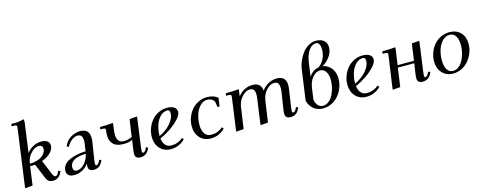

<svg xmlns="http://www.w3.org/2000/svg" viewBox="-32 -1444 5369 2150"><g transform="rotate(-15 2653.0 -369.5)"><path d="M64.9 6.8 66.9 -17.1 155.8 -662.1Q158.2 -681.6 158.2 -683.1Q158.2 -693.4 151.4 -697.8Q144.5 -702.1 127 -702.1H97.2L101.1 -729Q141.1 -729 159.9 -729.5Q178.7 -730 202.6 -733.9Q226.6 -737.8 245.1 -746.1L251 -717.8L203.1 -363.8Q233.9 -405.8 278.8 -429Q323.7 -452.1 373 -452.1Q418.5 -452.1 442.6 -433.1Q466.8 -414.1 466.8 -380.9Q466.8 -341.8 429.9 -301.8Q393.1 -261.7 326.2 -238.8L391.1 -80.1Q401.4 -55.7 409.7 -45.4Q418 -35.2 428.2 -35.2Q446.8 -35.2 461.9 -64.9L473.1 -86.9L496.1 -76.2L484.9 -54.2Q453.6 6.8 389.2 6.8Q359.4 6.8 341.3 -5.4Q323.2 -17.6 310.1 -48.8L240.2 -217.8H182.1L151.9 0ZM186 -245.1Q232.9 -245.1 271 -256.6Q309.1 -268.1 331.5 -286.4Q354 -304.7 366 -325.7Q377.9 -346.7 377.9 -367.2Q377.9 -411.1 332 -411.1Q287.6 -411.1 242.2 -364.7Q196.8 -318.4 186 -245.1Z M548.8 -62Q548.8 -95.2 566.7 -122.3Q584.5 -149.4 612.3 -166.3Q640.1 -183.1 677.7 -194.6Q715.3 -206.1 751.2 -211.2Q787.1 -216.3 824.7 -217.8L835.4 -290Q839.8 -315.4 839.8 -334Q839.8 -358.9 834.7 -375.2Q829.6 -391.6 820.1 -398.9Q810.5 -406.2 801.8 -408.7Q793 -411.1 780.8 -411.1Q749.5 -411.1 714.8 -385Q680.2 -358.9 656.7 -314L633.8 -325.2Q659.7 -388.7 713.1 -420.4Q766.6 -452.1 821.8 -452.1Q928.7 -452.1 928.7 -345.2Q928.7 -320.3 924.8 -294.9L894.5 -104Q889.6 -68.8 889.6 -58.1Q889.6 -35.2 902.8 -35.2Q921.4 -35.2 936.5 -64.9L947.8 -86.9L970.7 -76.2L959.5 -54.2Q928.2 6.8 859.9 6.8Q831.1 6.8 815.4 -7.1Q799.8 -21 799.8 -47.9Q799.8 -60.5 801.8 -80.1Q772.5 -39.1 728.3 -16.1Q684.1 6.8 634.8 6.8Q590.3 6.8 569.6 -12Q548.8 -30.8 548.8 -62ZM633.8 -80.1Q633.8 -57.1 645.5 -45.7Q657.2 -34.2 675.8 -34.2Q719.2 -34.2 762 -77.4Q804.7 -120.6 819.8 -190.9Q633.8 -184.6 633.8 -80.1Z M1047.4 -411.1 1052.2 -439Q1138.7 -439 1202.1 -445.8L1200.2 -418L1193.4 -368.2Q1189.5 -341.3 1189.5 -314.9Q1189.5 -216.8 1270 -216.8Q1325.2 -216.8 1365.2 -240.2L1394 -439L1481.4 -445.8L1479.5 -421.9L1436 -104Q1431.2 -68.8 1431.2 -58.1Q1431.2 -35.2 1444.3 -35.2Q1462.9 -35.2 1478 -64.9L1489.3 -86.9L1512.2 -76.2L1501.5 -54.2Q1470.2 6.8 1401.4 6.8Q1372.6 6.8 1356.9 -7.1Q1341.3 -21 1341.3 -47.9Q1341.3 -71.8 1346.2 -105L1361.3 -207Q1320.3 -186 1260.3 -186Q1216.3 -186 1184.6 -197.5Q1152.8 -209 1135.5 -229.5Q1118.2 -250 1110.1 -273.9Q1102.1 -297.9 1102.1 -327.1Q1102.1 -338.9 1104.7 -361.6Q1107.4 -384.3 1107.4 -391.1Q1107.4 -402.8 1101.1 -407Q1094.7 -411.1 1077.1 -411.1Z M1582 -178.2Q1582 -231 1600.6 -280.8Q1619.1 -330.6 1651.4 -368.4Q1683.6 -406.2 1730.5 -429.2Q1777.3 -452.1 1830.1 -452.1Q1882.8 -452.1 1911.6 -432.4Q1940.4 -412.6 1940.4 -377Q1940.4 -342.3 1897.5 -295.2Q1854.5 -248 1793.5 -206.8Q1732.4 -165.5 1671.4 -139.2Q1676.8 -91.3 1701.9 -61.8Q1727.1 -32.2 1771.5 -32.2Q1849.1 -32.2 1907.2 -83L1921.4 -63Q1850.1 6.8 1757.3 6.8Q1677.2 6.8 1629.6 -45.7Q1582 -98.1 1582 -178.2ZM1669.4 -168Q1750.5 -205.1 1803 -266.4Q1855.5 -327.6 1855.5 -382.8Q1855.5 -402.3 1849.1 -412.6Q1842.8 -422.9 1825.2 -422.9Q1776.9 -422.9 1740.2 -383.1Q1703.6 -343.3 1686.5 -286.6Q1669.4 -230 1669.4 -169.9Z M2044.9 -178.2Q2044.9 -231 2063.5 -280.8Q2082 -330.6 2114.3 -368.4Q2146.5 -406.2 2193.4 -429.2Q2240.2 -452.1 2293 -452.1Q2368.7 -452.1 2418 -412.1L2404.3 -314H2380.4L2368.2 -383.8Q2340.3 -422.9 2288.1 -422.9Q2239.7 -422.9 2203.1 -383.1Q2166.5 -343.3 2149.4 -286.6Q2132.3 -230 2132.3 -169.9Q2132.3 -109.9 2158 -71Q2183.6 -32.2 2234.4 -32.2Q2312 -32.2 2370.1 -83L2384.3 -63Q2313 6.8 2220.2 6.8Q2140.1 6.8 2092.5 -45.7Q2044.9 -98.1 2044.9 -178.2Z M2504.9 -411.1 2509.8 -439Q2597.2 -439 2660.6 -445.8L2658.7 -418L2650.9 -363.8Q2681.6 -405.8 2726.3 -429Q2771 -452.1 2819.8 -452.1Q2919.9 -452.1 2926.8 -357.9Q2959.5 -404.3 3006.6 -428.2Q3053.7 -452.1 3101.6 -452.1Q3209 -452.1 3209 -345.2Q3209 -323.2 3204.6 -294.9L3175.8 -104Q3170.9 -68.8 3170.9 -58.1Q3170.9 -35.2 3183.6 -35.2Q3202.6 -35.2 3217.8 -64.9L3229 -86.9L3252 -76.2L3240.7 -54.2Q3231.4 -35.6 3219.7 -23.2Q3208 -10.7 3194.8 -4.4Q3181.6 2 3168.9 4.4Q3156.2 6.8 3141.6 6.8Q3112.8 6.8 3097.2 -7.1Q3081.5 -21 3081.5 -47.9Q3081.5 -68.4 3086.9 -105L3115.7 -290Q3119.6 -313 3119.6 -334Q3119.6 -358.9 3114.5 -375.2Q3109.4 -391.6 3099.9 -398.9Q3090.3 -406.2 3081.5 -408.7Q3072.8 -411.1 3060.5 -411.1Q3016.1 -411.1 2971.4 -364.3Q2926.8 -317.4 2916 -244.1L2880.9 0L2793.9 6.8L2795.9 -17.1L2834 -290Q2837.9 -324.2 2837.9 -334Q2837.9 -358.9 2832.8 -375.2Q2827.6 -391.6 2818.1 -398.9Q2808.6 -406.2 2799.8 -408.7Q2791 -411.1 2778.8 -411.1Q2734.4 -411.1 2689.5 -364.3Q2644.5 -317.4 2633.8 -244.1L2598.6 0L2511.7 6.8L2513.7 -17.1L2562 -363.8Q2564.9 -380.9 2564.9 -391.1Q2564.9 -402.8 2558.6 -407Q2552.2 -411.1 2534.7 -411.1Z M3351.6 -127.9 3400.4 -476.1Q3407.2 -525.4 3428 -573.7Q3448.7 -622.1 3478.8 -660.4Q3508.8 -698.7 3549.3 -722.4Q3589.8 -746.1 3632.3 -746.1Q3694.3 -746.1 3726.8 -716.8Q3759.3 -687.5 3759.3 -637.2Q3759.3 -579.6 3721.9 -529.5Q3684.6 -479.5 3634.3 -451.2Q3694.3 -442.4 3732.9 -393.6Q3771.5 -344.7 3771.5 -272Q3771.5 -219.2 3752.4 -168.7Q3733.4 -118.2 3700.9 -79.3Q3668.5 -40.5 3621.3 -16.8Q3574.2 6.8 3521.5 6.8Q3455.1 6.8 3410.4 -30Q3365.7 -66.9 3351.6 -127.9ZM3438.5 -113.8Q3446.3 -71.8 3468.8 -46.9Q3491.2 -22 3526.4 -22Q3556.2 -22 3582.5 -38.3Q3608.9 -54.7 3627.2 -81.3Q3645.5 -107.9 3658.7 -141.8Q3671.9 -175.8 3678.2 -211.2Q3684.6 -246.6 3684.6 -279.8Q3684.6 -338.4 3660.4 -375.7Q3636.2 -413.1 3594.7 -413.1Q3546.4 -413.1 3506.6 -366.5Q3466.8 -319.8 3456.5 -244.1ZM3474.6 -371.1Q3519 -439.5 3587.4 -450.2Q3624.5 -474.1 3651.1 -523.2Q3677.7 -572.3 3677.7 -633.8Q3677.7 -671.9 3665.8 -695.6Q3653.8 -719.2 3628.4 -719.2Q3580.1 -719.2 3543.7 -666.7Q3507.3 -614.3 3495.6 -522.9Z M3849.1 -178.2Q3849.1 -231 3867.7 -280.8Q3886.2 -330.6 3918.5 -368.4Q3950.7 -406.2 3997.6 -429.2Q4044.4 -452.1 4097.2 -452.1Q4149.9 -452.1 4178.7 -432.4Q4207.5 -412.6 4207.5 -377Q4207.5 -342.3 4164.6 -295.2Q4121.6 -248 4060.5 -206.8Q3999.5 -165.5 3938.5 -139.2Q3943.8 -91.3 3969 -61.8Q3994.1 -32.2 4038.6 -32.2Q4116.2 -32.2 4174.3 -83L4188.5 -63Q4117.2 6.8 4024.4 6.8Q3944.3 6.8 3896.7 -45.7Q3849.1 -98.1 3849.1 -178.2ZM3936.5 -168Q4017.6 -205.1 4070.1 -266.4Q4122.6 -327.6 4122.6 -382.8Q4122.6 -402.3 4116.2 -412.6Q4109.9 -422.9 4092.3 -422.9Q4043.9 -422.9 4007.3 -383.1Q3970.7 -343.3 3953.6 -286.6Q3936.5 -230 3936.5 -169.9Z M4319.3 -411.1 4324.2 -439Q4412.6 -439 4476.1 -445.8L4474.1 -418L4449.2 -245.1H4639.2L4666 -439L4753.4 -445.8L4751.5 -421.9L4708 -104Q4703.1 -68.8 4703.1 -58.1Q4703.1 -35.2 4716.3 -35.2Q4734.9 -35.2 4750 -64.9L4761.2 -86.9L4784.2 -76.2L4773.4 -54.2Q4742.2 6.8 4673.3 6.8Q4644.5 6.8 4628.9 -7.1Q4613.3 -21 4613.3 -47.9Q4613.3 -71.8 4618.2 -105L4635.3 -217.8H4445.3L4414.1 0L4326.2 6.8L4328.1 -19L4377.4 -363.8Q4380.4 -380.9 4380.4 -391.1Q4380.4 -402.8 4374 -407Q4367.7 -411.1 4350.1 -411.1Z M4854 -178.2Q4854 -231 4872.6 -280.8Q4891.1 -330.6 4923.3 -368.4Q4955.6 -406.2 5002.4 -429.2Q5049.3 -452.1 5102.1 -452.1Q5184.1 -452.1 5231.7 -402.6Q5279.3 -353 5279.3 -272Q5279.3 -219.2 5260.3 -168.9Q5241.2 -118.7 5208.7 -79.6Q5176.3 -40.5 5129.2 -16.8Q5082 6.8 5029.3 6.8Q4949.2 6.8 4901.6 -45.7Q4854 -98.1 4854 -178.2ZM4941.4 -169.9Q4941.4 -128.4 4950.4 -96.2Q4959.5 -64 4981 -43Q5002.4 -22 5034.2 -22Q5064 -22 5090.1 -38.3Q5116.2 -54.7 5134.5 -81.3Q5152.8 -107.9 5166.3 -141.8Q5179.7 -175.8 5186 -211.2Q5192.4 -246.6 5192.4 -279.8Q5192.4 -344.7 5168.5 -383.8Q5144.5 -422.9 5097.2 -422.9Q5048.8 -422.9 5012.2 -383.1Q4975.6 -343.3 4958.5 -286.6Q4941.4 -230 4941.4 -169.9Z"/></g></svg>

Font: Dihjauti
Style: Bold Italic
Weight: 700
Italic angle: -9°
Designer: T. Christopher White
Version: Version 3.0.0